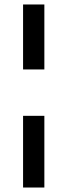

<svg xmlns="http://www.w3.org/2000/svg" viewBox="-20 -680 301 857"><path d="M83 -370V-660H178V-370ZM83 157V-163H178V157Z"/></svg>

Font: Bricolage Grotesque 12pt Medium
Style: Regular
Weight: 500
Designer: Mathieu Triay
Foundry: Atelier Triay
Version: Version 1.001; ttfautohint (v1.8.4.7-5d5b);gftools[0.9.33.de